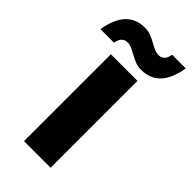

<svg xmlns="http://www.w3.org/2000/svg" viewBox="-275 -812 872 872"><g transform="rotate(45 161.0 -376.5)"><path d="M246 -558V0H75V-558ZM-39 -605Q-15 -753 99 -753Q121 -753 137.5 -746.5Q154 -740 178 -727Q196 -717 207 -712.5Q218 -708 230 -708Q267 -708 273 -753H361Q337 -605 223 -605Q201 -605 184.5 -611.5Q168 -618 144 -631Q126 -641 115 -645.5Q104 -650 92 -650Q55 -650 48 -605Z"/></g></svg>

Font: MSTAGE
Style: Bold
Weight: 700
Designer: Ninad Kale (Devanagari), Jonny Pinhorn (Latin)
Foundry: Indian Type Foundry
Version: 4.004